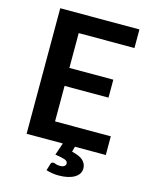

<svg xmlns="http://www.w3.org/2000/svg" viewBox="-131 -807 838 1068"><g transform="rotate(15 287.5 -272.5)"><path d="M215.5 -616V-415.5H468.5V-312H215.5V-107.5H536.5V0H359L350.5 30.5Q397.5 41.5 416.5 60.2Q435.5 79 435.5 105Q435.5 122 426.8 135.5Q418 149 401.8 158.5Q385.5 168 363 173Q340.5 178 313.5 178Q293 178 275.2 175.2Q257.5 172.5 240 167L251.5 128.5Q254.5 117 266 117Q273 117 281.2 120.8Q289.5 124.5 305.5 124.5Q322 124.5 330.2 118.2Q338.5 112 338.5 103Q338.5 88.5 320.5 82.2Q302.5 76 265 70.5L289 0H80.5V-723H536.5V-616Z"/></g></svg>

Font: Lato 2
Style: Bold
Weight: 700
Designer: Lukasz Dziedzic with Adam Twardoch and Botio Nikoltchev
Foundry: tyPoland Lukasz Dziedzic
Version: Version 2.015; 2015-08-06; http://www.latofonts.com/